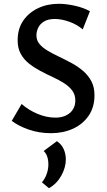

<svg xmlns="http://www.w3.org/2000/svg" viewBox="-20 -690 566 1012"><path d="M377 -161Q377 -191 360.5 -213Q344 -235 317 -252Q290 -269 257.5 -284Q225 -299 193 -316Q161 -333 133.5 -354.5Q106 -376 89.5 -406Q73 -436 73 -477Q73 -538 102 -580.5Q131 -623 180 -646.5Q229 -670 289 -670Q328 -670 373.5 -660Q419 -650 454 -631L416 -535Q386 -561 345 -575.5Q304 -590 269 -590Q234 -590 212.5 -577Q191 -564 181.5 -544Q172 -524 172 -504Q172 -477 188.5 -457.5Q205 -438 232.5 -422Q260 -406 292.5 -390.5Q325 -375 357.5 -357.5Q390 -340 417.5 -316.5Q445 -293 461.5 -262Q478 -231 478 -188Q478 -124 446.5 -79Q415 -34 363.5 -11Q312 12 249 12Q186 12 131.5 -7Q77 -26 42 -53L94 -142Q130 -110 177.5 -90Q225 -70 272 -70Q319 -70 348 -94.5Q377 -119 377 -161ZM238 302 201 271Q218 251 226.5 226Q235 201 235 177Q235 153 228.5 134.5Q222 116 210 106L280 54Q305 71 316 96.5Q327 122 327 150Q327 193 303 236Q279 279 238 302Z"/></svg>

Font: Ysabeau Office SemiBold
Style: Regular
Weight: 600
Designer: Christian Thalmann (Catharsis Fonts)
Version: Version 2.001;gftools[0.9.30]; featfreeze: tnum,lnum,ss02